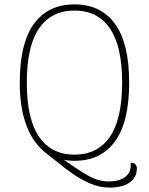

<svg xmlns="http://www.w3.org/2000/svg" viewBox="-20 -720 678 874"><path d="M230 9 192 -21Q70 -114 70 -344Q70 -523 134.5 -611.5Q199 -700 319 -700Q439 -700 503.5 -611.5Q568 -523 568 -344Q568 -165 503.5 -76.5Q439 12 319 12Q291 12 271 7Q339 56 384 81Q429 106 477 106Q520 106 547.5 87Q575 68 575 34Q575 26 574 22Q587 19 595 27Q603 35 603 46Q603 88 570 111Q537 134 479 134Q435 134 392.5 116Q350 98 314.5 73.5Q279 49 230 9ZM536 -344Q536 -510 480 -591Q424 -672 319 -672Q214 -672 158 -591Q102 -510 102 -344Q102 -178 158 -97Q214 -16 319 -16Q424 -16 480 -97Q536 -178 536 -344Z"/></svg>

Font: Arima Madurai Thin
Style: Regular
Weight: 250
Designer: Joana Correia and Natanael Gama
Foundry: NDISCOVER
Version: Version 1.020; ttfautohint (v1.5) -l 7 -r 28 -G 50 -x 13 -D 